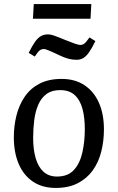

<svg xmlns="http://www.w3.org/2000/svg" viewBox="-20 -910 579 944"><path d="M254 14Q188 14 142 -17Q96 -48 72 -104Q48 -160 48 -235Q48 -291 61 -342.5Q74 -394 101.5 -434.5Q129 -475 174 -498.5Q219 -522 283 -522Q349 -522 395.5 -491Q442 -460 466.5 -404.5Q491 -349 491 -274Q491 -217 478 -165Q465 -113 436.5 -73Q408 -33 363 -9.5Q318 14 254 14ZM260 -42Q314 -42 343.5 -74.5Q373 -107 385 -160.5Q397 -214 397 -275Q397 -332 385.5 -375Q374 -418 347.5 -442.5Q321 -467 275 -467Q235 -467 209 -448Q183 -429 168.5 -396Q154 -363 148.5 -320.5Q143 -278 143 -231Q143 -175 155.5 -132Q168 -89 194 -65.5Q220 -42 260 -42ZM146 -890H429L425 -818H142ZM357 -616Q335 -616 315 -621.5Q295 -627 268 -640Q237 -655 219.5 -662Q202 -669 197 -669Q184 -669 175 -662Q166 -655 151 -632L121 -650Q139 -686 153 -705.5Q167 -725 182 -733Q197 -741 217 -741Q228 -741 244.5 -735.5Q261 -730 302 -713Q329 -702 348 -695.5Q367 -689 375 -689Q386 -689 395 -696Q404 -703 420 -726L449 -708Q432 -673 417.5 -652.5Q403 -632 388.5 -624Q374 -616 357 -616Z"/></svg>

Font: Literata 18pt
Style: Italic
Weight: 400
Italic angle: -2°
Designer: Latin by Veronika Burian and Jose Scaglione. Greek by Irene Vlachou. Cyrillic by Vera Evstafieva
Foundry: TypeTogether
Version: Version 3.103;gftools[0.9.29]